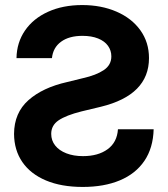

<svg xmlns="http://www.w3.org/2000/svg" viewBox="-20 -737 670 767"><path d="M308.6 -716.8Q384.8 -716.8 445.6 -690.4Q506.3 -664.1 540.8 -616Q575.2 -567.9 575.2 -504.9Q575.2 -357.4 382.8 -310.5L305.7 -292Q243.7 -276.4 214.1 -256.3Q184.6 -236.3 184.6 -202.1Q184.6 -175.8 200.4 -155.8Q216.3 -135.7 245.1 -124.5Q273.9 -113.3 311.5 -113.3Q372.1 -113.3 409.9 -140.9Q447.8 -168.5 451.2 -220.7H593.8Q591.8 -146 556.9 -94.5Q522 -43 459 -16.6Q396 9.8 310.5 9.8Q225.1 9.8 163.6 -16.1Q102.1 -42 69.3 -89.6Q36.6 -137.2 36.1 -202.1Q36.6 -286.1 93.5 -336.7Q150.4 -387.2 248 -409.2L311.5 -424.8Q363.8 -436.5 394.3 -456.8Q424.8 -477.1 424.8 -511.7Q424.8 -535.2 411.4 -554Q397.9 -572.8 371.8 -583.3Q345.7 -593.8 309.6 -593.8Q255.9 -593.8 223.9 -570.3Q191.9 -546.9 187.5 -504.9H45.9Q46.9 -566.9 79.8 -615Q112.8 -663.1 171.9 -689.9Q231 -716.8 308.6 -716.8Z"/></svg>

Font: Pretendard JP
Style: Bold
Weight: 700
Designer: Base glyphs from Inter by Rasmus Andersson; Hangeul glyphs from Noto Sans CJK(Source Han Sans) by Jang Soo-young and Kan
Foundry: Kil Hyung-jin
Version: Version 1.309